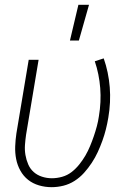

<svg xmlns="http://www.w3.org/2000/svg" viewBox="-20 -768 540 796"><path d="M270 -600 305 -748H349L307 -600ZM194 8Q167 8 141.5 0.5Q116 -7 96.5 -22.5Q77 -38 64.5 -60.5Q52 -83 47 -108.5Q42 -134 43 -161Q44 -188 48 -215L99 -520H140L88 -209Q85 -188 83.5 -167Q82 -146 85.5 -125.5Q89 -105 97 -86.5Q105 -68 119.5 -55Q134 -42 154 -35.5Q174 -29 195 -29Q216 -29 237.5 -35Q259 -41 276.5 -54.5Q294 -68 308.5 -86Q323 -104 334 -123Q345 -142 353.5 -162.5Q362 -183 369 -203.5Q376 -224 381.5 -244.5Q387 -265 390 -286Q400 -345 395.5 -403Q391 -461 373 -514L410 -526Q430 -469 435 -406.5Q440 -344 429 -280Q425 -256 419 -232Q413 -208 404.5 -184.5Q396 -161 385.5 -138Q375 -115 360.5 -93Q346 -71 328.5 -51.5Q311 -32 289 -18Q267 -4 242.5 2Q218 8 194 8Z"/></svg>

Font: Iosevka SS18 Extralight
Style: Italic
Weight: 200
Italic angle: -9°
Monospace: yes
Designer: Belleve Invis
Foundry: Belleve Invis
Version: Version 25.1.1; ttfautohint (v1.8.4)